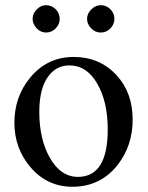

<svg xmlns="http://www.w3.org/2000/svg" viewBox="-20 -695 561 730"><path d="M255.4 15.1Q161.1 15.1 97.7 -57.1Q34.7 -129.9 34.7 -228.5Q34.7 -327.1 94.7 -399.9Q159.7 -478.5 260.3 -478.5Q357.4 -478.5 421.9 -410.6Q484.4 -343.3 484.4 -240.7Q484.4 -141.1 427.2 -67.9Q361.8 15.1 255.4 15.1ZM276.4 -22.5Q389.6 -22.5 389.6 -202.6Q389.6 -309.1 349.6 -377Q310.1 -446.3 244.1 -446.3Q196.8 -446.3 167 -409.2Q129.4 -362.8 129.4 -270Q129.4 -166.5 168.9 -96.2Q210.4 -22.5 276.4 -22.5ZM362.8 -571.3Q341.8 -571.3 326.4 -587.4Q311 -603.5 311 -623.5Q311 -643.1 327.1 -659.2Q343.3 -675.3 362.8 -675.3Q384.3 -675.3 399.7 -659.9Q415 -644.5 415 -623.5Q415 -602.5 399.7 -586.9Q384.3 -571.3 362.8 -571.3ZM154.8 -571.3Q134.8 -571.3 119.4 -587.4Q104 -603.5 104 -623.5Q104 -643.1 119.6 -659.2Q135.3 -675.3 154.8 -675.3Q176.3 -675.3 191.7 -659.9Q207 -644.5 207 -623.5Q207 -602.5 191.7 -586.9Q176.3 -571.3 154.8 -571.3Z"/></svg>

Font: Nuosu SIL
Style: Regular
Weight: 400
Designer: Peter Constable, Alex Kotlar, Peter Martin
Foundry: SIL International
Version: Version 2.300